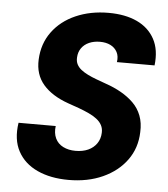

<svg xmlns="http://www.w3.org/2000/svg" viewBox="-52 -759 717 818"><g transform="rotate(5 306.5 -350.0)"><path d="M271 12Q194 12 137.5 -14Q81 -40 54 -90Q27 -140 38 -212H197Q193 -182 203.5 -159.5Q214 -137 237 -125.5Q260 -114 290 -114Q321 -114 344 -124.5Q367 -135 380.5 -154.5Q394 -174 395 -200Q396 -218 388.5 -232.5Q381 -247 366 -258.5Q351 -270 331.5 -279Q312 -288 289 -296.5Q266 -305 242 -313Q171 -338 134 -381Q97 -424 100 -488Q103 -556 140 -606.5Q177 -657 239.5 -684.5Q302 -712 380 -712Q451 -712 501.5 -688.5Q552 -665 577 -619Q602 -573 594 -506H433Q437 -531 427.5 -549Q418 -567 399 -576.5Q380 -586 354 -586Q328 -586 307.5 -577Q287 -568 275 -551Q263 -534 262 -511Q261 -494 267.5 -481.5Q274 -469 286 -459.5Q298 -450 315 -441.5Q332 -433 352.5 -425.5Q373 -418 395 -410Q430 -398 460 -381Q490 -364 513 -341.5Q536 -319 548 -288Q560 -257 558 -217Q556 -149 518.5 -97.5Q481 -46 417 -17Q353 12 271 12Z"/></g></svg>

Font: DM Sans Black
Style: Italic
Weight: 900
Italic angle: -10°
Designer: Colophon Foundry, Jonny Pinhorn
Foundry: Colophon Foundry
Version: Version 4.004;gftools[0.9.30]